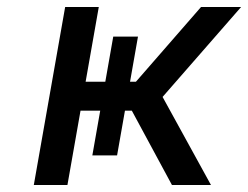

<svg xmlns="http://www.w3.org/2000/svg" viewBox="-20 -531 712 551"><path d="M77 0 167 -511H263.5L173.5 0ZM473.5 0 317.5 -289 430 -283 585.5 0ZM327 -247 557 -511H672L441.5 -247ZM181.5 -213.5 196.5 -296.5H418L403 -213.5ZM245 -85 305 -426H376L316 -85Z"/></svg>

Font: Overpass Medium
Style: Italic
Weight: 500
Italic angle: -10°
Designer: Delve Withrington, Dave Bailey, Thomas Jockin
Foundry: Delve Fonts LLC
Version: Version 4.000